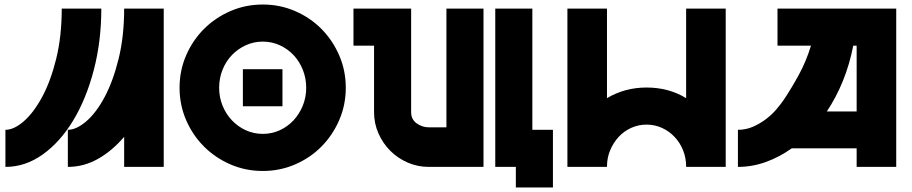

<svg xmlns="http://www.w3.org/2000/svg" viewBox="-20 -738 4033 849"><path d="M280 -164Q318 -164 362 -202Q406 -240 443 -309.5Q480 -379 504.5 -478Q529 -577 529 -700H704V0H529V-133Q475 -70 412.5 -35Q350 0 280 0ZM4 0V-164Q42 -164 85.5 -202Q129 -240 166.5 -309.5Q204 -379 228.5 -478Q253 -577 253 -700H428Q428 -555 394.5 -427.5Q361 -300 303.5 -205Q246 -110 169 -55Q92 0 4 0Z M1142 -718Q1218 -718 1285 -689Q1352 -660 1401.5 -610Q1451 -560 1480 -493Q1509 -426 1509 -350Q1509 -274 1480 -207Q1451 -140 1401.5 -90Q1352 -40 1285 -11Q1218 18 1142 18Q1066 18 999 -11Q932 -40 882 -90Q832 -140 803 -207Q774 -274 774 -350Q774 -426 803 -493Q832 -560 882 -610Q932 -660 999 -689Q1066 -718 1142 -718ZM1142 -146Q1182 -146 1217 -162Q1252 -178 1278 -206Q1304 -234 1319 -271Q1334 -308 1334 -350Q1334 -392 1319 -429.5Q1304 -467 1278 -494.5Q1252 -522 1217 -538Q1182 -554 1142 -554Q1102 -554 1067 -538Q1032 -522 1005.5 -494.5Q979 -467 964 -429.5Q949 -392 949 -350Q949 -308 964 -271Q979 -234 1005.5 -206Q1032 -178 1067 -162Q1102 -146 1142 -146ZM1229 -432V-268H1054V-432Z M1543 -536V-700H1798V-242Q1798 -210 1822.5 -192.5Q1847 -175 1876 -175H1954V-700H2118V0H1876Q1827 0 1783 -19Q1739 -38 1706 -71Q1673 -104 1653.5 -148Q1634 -192 1634 -242V-536ZM2170 -700H2334V-164H2425V91H2261V0H2170Z M2489 0V-700H2664V-304Q2743 -351 2839 -351Q2937 -351 3014 -304V-700H3189V0H3014V-1Q3014 -40 3000.5 -73.5Q2987 -107 2963 -132.5Q2939 -158 2907 -172.5Q2875 -187 2839 -187Q2803 -187 2771 -172.5Q2739 -158 2715.5 -132.5Q2692 -107 2678 -73.5Q2664 -40 2664 -1V0Z M3243 0V-164Q3279 -164 3310.5 -178Q3342 -192 3368 -212Q3394 -232 3413.5 -255Q3433 -278 3446 -297Q3480 -348 3512.5 -407.5Q3545 -467 3566 -536H3418V-700H3943V0H3768V-82H3481Q3426 -43 3366 -21.5Q3306 0 3243 0ZM3636 -245H3768V-536H3753Q3737 -454 3707.5 -381Q3678 -308 3636 -245Z"/></svg>

Font: Aoudax Cyrillic
Style: Regular
Weight: 400
Designer: William Zhang
Foundry: William Zhang
Version: Version 1.00 June 4, 2021, initial release